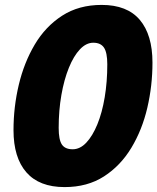

<svg xmlns="http://www.w3.org/2000/svg" viewBox="-20 -746 641 782"><path d="M243 16Q140 16 87.5 -44Q35 -104 35 -216Q35 -310 56.5 -400.5Q78 -491 121.5 -564.5Q165 -638 233 -682Q301 -726 394 -726Q498 -726 549.5 -665Q601 -604 601 -491Q601 -397 580 -307Q559 -217 515 -144Q471 -71 403.5 -27.5Q336 16 243 16ZM276 -138Q306 -138 331.5 -165Q357 -192 376.5 -239.5Q396 -287 406.5 -350Q417 -413 417 -484Q417 -532 403.5 -552Q390 -572 360 -572Q331 -572 305.5 -545Q280 -518 260.5 -470Q241 -422 230 -359Q219 -296 219 -225Q219 -177 232 -157.5Q245 -138 276 -138Z"/></svg>

Font: Geist Mono Black
Style: Italic
Weight: 900
Italic angle: -12°
Monospace: yes
Designer: Basement.studio, Andrés Briganti, Mateo Zaragoza
Foundry: Basement.studio, Vercel, Andrés Briganti, Guido Ferreyra, Mateo Zaragoza
Version: Version 1.500; ttfautohint (v1.8.4.7-5d5b)